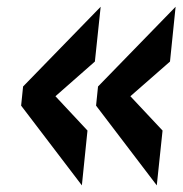

<svg xmlns="http://www.w3.org/2000/svg" viewBox="-20 -584 540 568"><path d="M222.2 -35.6 238.8 -197.8 144 -299.3 260.7 -401.9 277.8 -564 48.3 -328.1 42.5 -271.5ZM443.8 -35.6 460.9 -197.8 365.7 -299.3 482.9 -401.9 499.5 -564 270 -328.1 264.2 -271.5Z"/></svg>

Font: Oswald
Style: Heavy
Weight: 800
Designer: Vernon Adams
Foundry: Vernon Adams
Version: 3.0; ttfautohint (v0.95.6-bc232) -l 8 -r 50 -G 200 -x 0 -w "